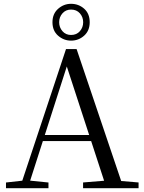

<svg xmlns="http://www.w3.org/2000/svg" viewBox="-20 -993 758 1013"><path d="M354.8 -778.6Q316.5 -778.6 286.6 -804.6Q256.8 -830.5 256.8 -875.8Q256.8 -920.2 286.6 -946.6Q316.5 -972.9 354.8 -972.9Q394.7 -972.9 424 -947.1Q453.3 -921.2 453.3 -875.8Q453.3 -831.1 424 -804.9Q394.7 -778.6 354.8 -778.6ZM354.8 -808.5Q384.2 -808.5 401.5 -828.5Q418.8 -848.5 418.8 -875.8Q418.8 -902.8 401.5 -922.6Q384.2 -942.5 354.8 -942.5Q326.9 -942.5 309.5 -922.6Q292.1 -902.8 292.1 -875.8Q292.1 -848.5 309.5 -828.5Q326.9 -808.5 354.8 -808.5ZM11.6 0V-30.1L110.1 -41.1H127.5L235.7 -30.1V0ZM84.4 0 328.3 -734.2H384.1L632.2 0H542.1L321.9 -674.6H342.1L338.3 -660.6L126.3 0ZM192.4 -248.8 195.9 -280.7H500.1L503.6 -248.8ZM418.3 0V-30.3L551.9 -41.3H580.7L711.1 -30.3V0Z"/></svg>

Font: Noto Serif KR ExtraLight
Style: Regular
Weight: 200
Designer: Ryoko NISHIZUKA 西塚涼子 (kana & ideographs); Frank Grießhammer (Latin, Greek & Cyrillic); Wenlong ZHANG 张文龙 (bopomofo); San
Foundry: Adobe
Version: Version 2.002-H1;hotconv 1.1.0;makeotfexe 2.6.0